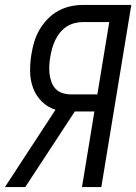

<svg xmlns="http://www.w3.org/2000/svg" viewBox="-46 -755 550 775"><path d="M-26 0 178 -312Q146 -322 122.5 -345.5Q99 -369 87.5 -400Q76 -431 75.5 -466.5Q75 -502 81 -537Q85 -562 92.5 -587Q100 -612 113.5 -635Q127 -658 146 -678Q165 -698 189 -711Q213 -724 238 -729.5Q263 -735 288 -735H484L363 0H285L335 -305H256L56 0ZM347 -374 395 -666H288Q272 -666 254.5 -661.5Q237 -657 222 -647Q207 -637 195.5 -622.5Q184 -608 176.5 -592Q169 -576 164.5 -559.5Q160 -543 157 -526Q154 -508 153 -490.5Q152 -473 154 -456.5Q156 -440 161.5 -424.5Q167 -409 178 -397Q189 -385 205.5 -379.5Q222 -374 240 -374Z"/></svg>

Font: Iosevka QP
Style: Italic
Weight: 400
Italic angle: -9°
Designer: Belleve Invis
Foundry: Belleve Invis
Version: Version 20.0.0; ttfautohint (v1.8.4)